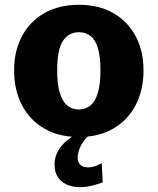

<svg xmlns="http://www.w3.org/2000/svg" viewBox="-20 -558 654 797"><path d="M307.6 10.7Q224.1 10.7 163.8 -24.4Q103.5 -59.6 71 -121.8Q38.6 -184.1 38.6 -266.1Q38.6 -346.7 71.3 -408Q104 -469.2 164.3 -503.7Q224.6 -538.1 307.6 -538.1Q390.1 -538.1 450.2 -503.7Q510.3 -469.2 543 -408Q575.7 -346.7 575.7 -266.1Q575.7 -184.1 543.2 -121.8Q510.7 -59.6 450.7 -24.4Q390.6 10.7 307.6 10.7ZM307.6 -103.5Q335.4 -103.5 355.5 -120.1Q375.5 -136.7 386.2 -172.6Q397 -208.5 397 -266.1Q397 -322.8 386.5 -357.7Q376 -392.6 356 -408.4Q335.9 -424.3 307.6 -424.3Q264.6 -424.3 241 -387.9Q217.3 -351.6 217.3 -266.1Q217.3 -208 228.3 -172.1Q239.3 -136.2 259.3 -119.9Q279.3 -103.5 307.6 -103.5ZM310.5 218.8Q283.2 218.8 259.5 209Q235.8 199.2 221.2 178.7Q206.5 158.2 206.5 126Q206.5 92.3 221.7 67.4Q236.8 42.5 257.8 25.4Q278.8 8.3 297.4 -2.4H356.9Q336.9 13.7 324.7 32Q312.5 50.3 307.4 67.1Q302.2 84 302.2 97.2Q302.2 114.3 312.7 125.5Q323.2 136.7 345.2 136.7Q363.3 136.7 380.4 129.4Q397.5 122.1 402.3 119.1L406.2 199.2Q382.3 208 358.6 213.4Q335 218.8 310.5 218.8Z"/></svg>

Font: Comme ExtraBold
Style: Regular
Weight: 800
Version: Version 1.000;gftools[0.9.27]